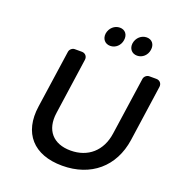

<svg xmlns="http://www.w3.org/2000/svg" viewBox="-160 -1052 1103 1189"><g transform="rotate(20 391.0 -458.0)"><path d="M427 -921C392 -921 362 -894 356 -857C351 -821 373 -794 408 -794C443 -794 472 -821 477 -857C483 -894 462 -921 427 -921ZM604 -921C569 -921 539 -894 533 -857C528 -821 550 -794 585 -794C620 -794 649 -821 654 -857C660 -894 639 -921 604 -921ZM747 -700H700C684 -700 668 -686 666 -670L611 -290C594 -171 513 -101 399 -101C284 -101 221 -172 238 -290L291 -660C294 -682 279 -700 256 -700H209C193 -700 177 -686 175 -670L120 -290C93 -107 193 5 382 5C571 5 702 -107 729 -290L782 -660C785 -682 770 -700 747 -700Z"/></g></svg>

Font: Trueno
Style: RoundIt
Weight: 400
Designer: Julieta Ulanovsky, Jasper
Foundry: Julieta Ulanovsky, Cannot Into Space Fonts
Version: Version 3.001